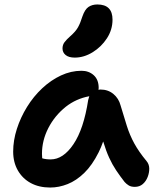

<svg xmlns="http://www.w3.org/2000/svg" viewBox="-20 -830 703 860"><path d="M205 10Q155 10 118 -10Q81 -30 60 -66.5Q39 -103 39 -151Q39 -201 55.5 -252.5Q72 -304 101 -351Q130 -398 169 -434.5Q208 -471 253 -492Q298 -513 345 -513Q378 -513 400 -493Q422 -473 422 -436Q422 -432 421 -428Q426 -429 430 -429Q464 -429 488 -409Q512 -389 520 -358Q535 -308 548 -266.5Q561 -225 581.5 -187.5Q602 -150 636 -109Q648 -95 648.5 -76Q649 -57 641.5 -37.5Q634 -18 619.5 -5.5Q605 7 584 7Q567 7 556.5 0.5Q546 -6 538 -15Q517 -42 500 -67.5Q483 -93 469 -123.5Q455 -154 443 -194Q443 -195 442 -196Q433 -170 422 -148Q393 -90 357.5 -55.5Q322 -21 283 -5.5Q244 10 205 10ZM380 -399Q321 -388 275 -352Q225 -312 196.5 -256.5Q168 -201 168 -141Q168 -131 169 -121Q185 -116 207 -116Q263 -116 309 -184Q355 -252 375 -382Q377 -391 380 -399ZM315 -572Q288 -572 274 -583.5Q260 -595 260 -613Q260 -629 269 -641Q278 -653 295 -668Q319 -689 329.5 -708Q340 -727 349 -756Q360 -788 376.5 -799Q393 -810 416 -810Q450 -810 467 -793Q484 -776 484 -742Q484 -697 459 -658.5Q434 -620 395 -596Q356 -572 315 -572Z"/></svg>

Font: Shantell Sans Light SemiBold
Style: Regular
Weight: 600
Version: Version 1.008;[ac192a2d6]